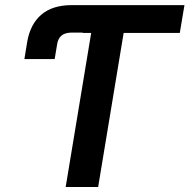

<svg xmlns="http://www.w3.org/2000/svg" viewBox="-20 -748 758 768"><path d="M77.6 -511.7 88.9 -581.1Q101.1 -651.4 145.5 -689.5Q189.9 -727.5 267.1 -727.5H329.6L311 -617.7H268.6Q241.2 -617.7 226.8 -606.4Q212.4 -595.2 208.5 -570.8L198.7 -511.7ZM310.5 -616.2 329.6 -727.5H717.8L699.2 -616.2H474.6L372.6 0H242.7L344.7 -616.2Z"/></svg>

Font: Inter 28pt SemiBold
Style: Italic
Weight: 600
Italic angle: -9.3988°
Designer: Rasmus Andersson
Foundry: rsms
Version: Version 4.001;git-66647c0bb